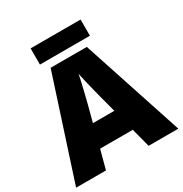

<svg xmlns="http://www.w3.org/2000/svg" viewBox="-199 -1032 1124 1181"><g transform="rotate(-30 363.0 -441.0)"><path d="M515 0 480 -134H248L212 0H0L233 -717H490L726 0ZM409 -409Q404 -428 395 -463.5Q386 -499 377 -537Q368 -575 363 -599Q359 -575 350.5 -539Q342 -503 333.5 -468Q325 -433 319 -409L288 -292H440ZM541 -882V-767H186V-882Z"/></g></svg>

Font: Noto Sans Oriya Blk
Style: Regular
Weight: 900
Designer: Amélie Bonet and Sol Matas
Foundry: Google LLC
Version: Version 2.006; ttfautohint (v1.8.4.7-5d5b)